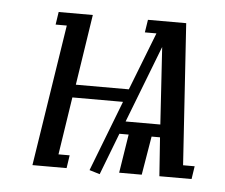

<svg xmlns="http://www.w3.org/2000/svg" viewBox="-38 -426 558 476"><g transform="rotate(5 241.0 -188.0)"><path d="M58.1 0 112.8 -352.1H85L89.8 -383.8H174.8L147.9 -208H279.8L335.9 -352.1H307.1L312 -383.8H407.2L430.2 -32.2H459L454.1 0H374L367.2 -96.2H346.2L330.1 0H273.9L289.1 -96.2H266.1L226.1 7.8L200.2 0L268.1 -175.8H142.1L120.1 -32.2H147.9L143.1 0ZM278.8 -127.9H365.2L353 -319.8Z"/></g></svg>

Font: Gawaa
Style: Italic
Weight: 400
Designer: T. Christopher White
Version: Version 1.0